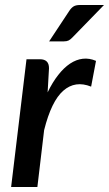

<svg xmlns="http://www.w3.org/2000/svg" viewBox="-20 -748 436 768"><path d="M170.5 -378.5Q190 -419 212.8 -448Q235.5 -477 260.2 -493.5Q285 -510 311.2 -513Q337.5 -516 364 -504.5L344.5 -401.5Q281 -427 233.2 -385.2Q185.5 -343.5 156.5 -227.5L129.5 0H24.5L86 -511H140Q157.5 -511 166.8 -502.2Q176 -493.5 176 -475ZM396 -728 270 -598.5Q261.5 -589.5 254.2 -586Q247 -582.5 235.5 -582.5H176.5L256.5 -703.5Q264.5 -716 273.8 -722Q283 -728 300 -728Z"/></svg>

Font: Lato SemiBold
Style: Italic
Weight: 600
Italic angle: -7°
Designer: Lukasz Dziedzic with Adam Twardoch and Botio Nikoltchev
Foundry: tyPoland Lukasz Dziedzic
Version: Version 2.015; 2015-08-06; http://www.latofonts.com/